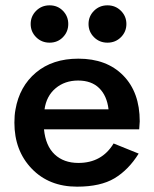

<svg xmlns="http://www.w3.org/2000/svg" viewBox="-20 -690 578 720"><path d="M387 -280Q381 -331 352 -359.5Q323 -388 273 -388Q223 -388 188.5 -359Q154 -330 147 -280ZM145 -205Q151 -143 185 -111Q219 -79 274 -79Q362 -79 406 -152L500 -114Q462 -53 409.5 -21.5Q357 10 269 10Q164 10 99 -57.5Q34 -125 34 -230Q34 -258 38 -279Q53 -366 115 -418Q177 -470 274 -470Q380 -470 442 -407Q504 -344 504 -235Q504 -227 502 -205ZM332.5 -550.5Q312 -571 312 -600Q312 -629 332.5 -649.5Q353 -670 383 -670Q413 -670 433.5 -649.5Q454 -629 454 -600Q454 -571 433.5 -550.5Q413 -530 383 -530Q353 -530 332.5 -550.5ZM115.5 -550.5Q95 -571 95 -600Q95 -629 115.5 -649.5Q136 -670 166 -670Q196 -670 216 -649.5Q236 -629 236 -600Q236 -571 216 -550.5Q196 -530 166 -530Q136 -530 115.5 -550.5Z"/></svg>

Font: Renner* Medium
Style: Medium
Weight: 500
Version: Version 003.000 ; ttfautohint (v0.97) -l 8 -r 50 -G 200 -x 1